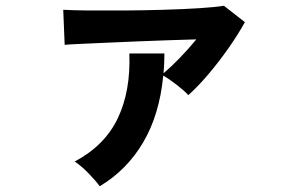

<svg xmlns="http://www.w3.org/2000/svg" viewBox="-20 -584 1040 668"><path d="M327 64Q314 46 289 20Q264 -6 240 -22Q345 -78 390 -173Q435 -268 430 -398H552Q552 -362 549 -329Q575 -351 605.5 -382.5Q636 -414 663 -447Q619 -446 566 -444Q513 -442 458.5 -440Q404 -438 353.5 -435.5Q303 -433 264 -431.5Q225 -430 205 -428L200 -550Q232 -548 288.5 -547.5Q345 -547 413.5 -547.5Q482 -548 550 -550Q618 -552 673.5 -555.5Q729 -559 759 -564L832 -507Q809 -465 775 -416.5Q741 -368 704 -324.5Q667 -281 635 -253Q623 -267 596 -288Q569 -309 548 -321Q535 -185 478 -88.5Q421 8 327 64Z"/></svg>

Font: Zen Kaku Gothic New Black
Style: Regular
Weight: 900
Designer: Yoshimichi Ohira
Foundry: Positype
Version: Version 1.001